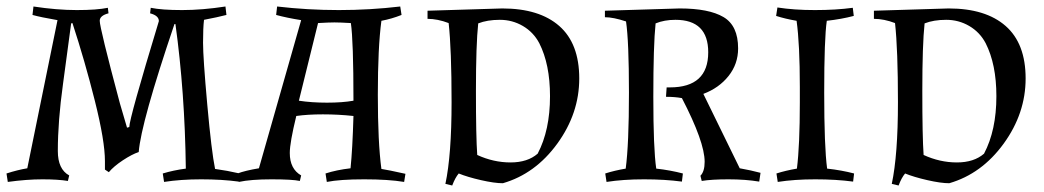

<svg xmlns="http://www.w3.org/2000/svg" viewBox="-21 -552 3213 591"><path d="M302 -56Q302 -118 271 -241.5Q240 -365 202 -481L198 -480L173 -294Q157 -179 157 -87Q157 -31 192 -12L188 5Q158 0 109.5 0Q61 0 3 8L-1 -18Q33 -29 63 -34L156 -490Q104 -499 79 -506L82 -532Q154 -521 215.5 -521Q277 -521 311 -528L313 -511Q286 -504 286 -488Q286 -466 348 -234L370 -159L377 -161Q377 -187 468 -487Q468 -504 441 -511L443 -528Q477 -521 539.5 -521Q602 -521 673 -532L676 -506Q649 -499 607 -491Q604 -467 604 -420.5Q604 -374 617 -230Q630 -86 641 -32Q678 -27 717 -18L714 7Q662 0 598.5 0Q535 0 484 8L480 -18Q513 -28 551 -33Q548 -269 519 -478H516Q413 -174 406 -84Q385 -77 357 -58.5Q329 -40 314 -22L302 -30Z M832 -532Q926 -521 1022 -521Q1118 -521 1211 -532L1215 -506Q1185 -494 1153 -488Q1142 -406 1142 -260Q1142 -114 1153 -32Q1173 -29 1227 -17L1223 8Q1175 0 1100 0Q1025 0 985 8L981 -18Q1015 -29 1058 -34Q1064 -92 1067 -195Q1020 -200 973 -200Q926 -200 891 -195Q871 -113 871 -81Q871 -32 906 -12L902 5Q879 0 815 0Q751 0 714 8L710 -18Q734 -27 776 -34L906 -490Q862 -497 829 -506ZM899 -242Q938 -236 985.5 -236Q1033 -236 1067 -242Q1067 -427 1059 -481Q1025 -483 1008.5 -483Q992 -483 958 -481Z M1295 -519 1525 -526Q1639 -526 1700.5 -472Q1762 -418 1762 -310.5Q1762 -203 1694.5 -110Q1627 -17 1527 12Q1501 12 1459.5 2.5Q1418 -7 1391 -18Q1380 -5 1371 19L1350 14Q1369 -75 1369 -237.5Q1369 -400 1360 -481Q1326 -494 1295 -494ZM1451 -480Q1444 -415 1444 -272.5Q1444 -130 1448 -75Q1498 -52 1550.5 -52Q1603 -52 1634 -79Q1672 -151 1672 -256Q1672 -354 1639 -419Q1621 -453 1588.5 -472Q1556 -491 1517.5 -491Q1479 -491 1451 -480Z M1841 -519 2071 -526Q2161 -526 2206 -499.5Q2251 -473 2251 -403Q2251 -355 2221.5 -318Q2192 -281 2144 -263L2256 -34Q2290 -28 2320 -20L2316 7Q2274 0 2221.5 0Q2169 0 2139 5L2135 -11Q2148 -24 2148 -54Q2148 -115 2078 -250Q2057 -254 2029 -254L2031 -283H2041Q2159 -283 2159 -391Q2159 -491 2058 -491Q2024 -491 1997 -480Q1990 -414 1990 -254Q1990 -94 1999 -33Q2043 -28 2081 -18L2078 7Q2026 0 1961.5 0Q1897 0 1846 8L1842 -18Q1870 -27 1905 -33Q1915 -108 1915 -266.5Q1915 -425 1906 -486Q1867 -499 1841 -499Z M2524 -488Q2516 -434 2516 -267Q2516 -100 2525 -33Q2570 -28 2608 -18L2605 7Q2553 0 2488.5 0Q2424 0 2373 8L2369 -18Q2397 -27 2432 -33Q2441 -105 2441 -237V-284Q2441 -416 2431 -488Q2396 -494 2368 -503L2372 -529Q2423 -521 2487.5 -521Q2552 -521 2604 -528L2607 -503Q2569 -493 2524 -488Z M2669 -519 2899 -526Q3013 -526 3074.5 -472Q3136 -418 3136 -310.5Q3136 -203 3068.5 -110Q3001 -17 2901 12Q2875 12 2833.5 2.5Q2792 -7 2765 -18Q2754 -5 2745 19L2724 14Q2743 -75 2743 -237.5Q2743 -400 2734 -481Q2700 -494 2669 -494ZM2825 -480Q2818 -415 2818 -272.5Q2818 -130 2822 -75Q2872 -52 2924.5 -52Q2977 -52 3008 -79Q3046 -151 3046 -256Q3046 -354 3013 -419Q2995 -453 2962.5 -472Q2930 -491 2891.5 -491Q2853 -491 2825 -480Z"/></svg>

Font: Almendra SC
Style: Regular
Weight: 400
Designer: Ana Sanfelippo
Foundry: Ana Sanfelippo
Version: Version 1.003